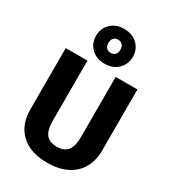

<svg xmlns="http://www.w3.org/2000/svg" viewBox="-236 -1115 1123 1255"><g transform="rotate(30 325.5 -488.0)"><path d="M596 -230Q596 -159 565.5 -103Q535 -47 474 -15Q413 17 325 17Q193 17 124 -50Q55 -117 55 -230V-693H219V-237Q219 -170 244.5 -137.5Q270 -105 325 -105Q381 -105 406.5 -137.5Q432 -170 432 -237V-693H596ZM464 -862Q464 -807 426 -769Q388 -731 325 -731Q262 -731 224 -769Q186 -807 186 -862Q186 -917 224 -955Q262 -993 325 -993Q388 -993 426 -955Q464 -917 464 -862ZM280 -862Q280 -838 292 -825Q304 -812 325 -812Q345 -812 357.5 -825Q370 -838 370 -862Q370 -886 358 -899Q346 -912 325 -912Q304 -912 292 -899Q280 -886 280 -862Z"/></g></svg>

Font: FiraGOUPP
Style: Bold
Weight: 700
Designer: bBox Type
Foundry: bBox Type GmbH
Version: Version 1.001